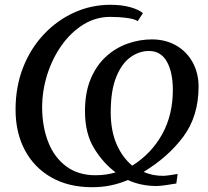

<svg xmlns="http://www.w3.org/2000/svg" viewBox="-20 -771 870 802"><path d="M365 11Q266.5 11 194.8 -29.8Q123 -70.5 84 -143.5Q45 -216.5 45 -313.5Q45 -408.5 76.2 -488.5Q107.5 -568.5 162.8 -627.2Q218 -686 289.5 -718.5Q361 -751 441.5 -751Q489 -751 524.8 -740.8Q560.5 -730.5 577 -716L555 -682.5Q545 -691 511.5 -695.8Q478 -700.5 441 -700.5Q379.5 -700.5 327.5 -668Q275.5 -635.5 237 -581Q198.5 -526.5 177.2 -459Q156 -391.5 156 -321.5Q156.5 -240.5 181.8 -176.8Q207 -113 256.8 -76Q306.5 -39 379 -39Q424 -39 463 -51Q410.5 -90 372.8 -152Q335 -214 335 -306.5Q335 -385 359 -441.8Q383 -498.5 423.2 -535Q463.5 -571.5 513.5 -589Q563.5 -606.5 615 -606.5Q673 -606 716.8 -580.5Q760.5 -555 785 -510.2Q809.5 -465.5 809.5 -408Q809 -285.5 746.2 -200.8Q683.5 -116 580 -53Q616 -36.5 662 -36.5Q670.5 -36.5 691.2 -39.5Q712 -42.5 722 -44.5L716.5 -4.5Q700 -1.5 673.8 2.2Q647.5 6 634 6Q569 6 514 -19Q480 -4.5 443.2 3.2Q406.5 11 365 11ZM532.5 -79Q613 -130 657.5 -210.5Q702 -291 702 -395Q702 -469 677.2 -513.2Q652.5 -557.5 603.5 -558Q562 -558.5 525.2 -532.2Q488.5 -506 465.5 -449.5Q442.5 -393 442.5 -302Q442.5 -225 467 -168.8Q491.5 -112.5 532.5 -79Z"/></svg>

Font: Merriweather Text Regular
Style: Italic
Weight: 400
Italic angle: -7.8°
Designer: Eben Sorkin
Foundry: Eben Sorkin
Version: Version 2.100; ttfautohint (v1.7.19-72a1) -l 8 -r 50 -G 200 